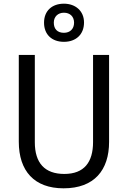

<svg xmlns="http://www.w3.org/2000/svg" viewBox="-20 -1012 694 1042"><path d="M327 -785C391 -785 436 -824 436 -890C436 -953 389 -992 327 -992C262 -992 219 -953 219 -889C219 -824 262 -785 327 -785ZM327 -834C291 -834 272 -855 272 -889C272 -922 295 -943 327 -943C360 -943 382 -922 382 -889C382 -855 360 -834 327 -834ZM572 -242V-714H485V-241C485 -132 437 -68 329 -68C223 -68 169 -127 169 -240V-714H82V-243C82 -84 166 10 325 10C492 10 572 -89 572 -242Z"/></svg>

Font: Noto Sans Armenian SemiCondensed
Style: Regular
Weight: 400
Width: 4
Designer: Monotype Design Team
Foundry: Monotype Imaging Inc.
Version: Version 2.008